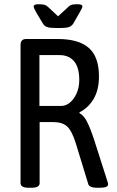

<svg xmlns="http://www.w3.org/2000/svg" viewBox="-20 -884 553 906"><path d="M77 -20V-670Q77 -686 83.5 -693Q90 -700 104 -700H252Q351 -700 399 -658Q447 -616 447 -523Q447 -461 422.5 -418.5Q398 -376 355 -354V-350Q375 -340 390 -311Q405 -282 424 -225L487 -28Q490 -19 490 -14Q490 2 451 2H434Q420 2 409.5 -2.5Q399 -7 397 -14L337 -210Q319 -267 296.5 -287.5Q274 -308 230 -308H167V-20Q167 2 129 2H115Q77 2 77 -20ZM267 -384Q303 -384 328.5 -420.5Q354 -457 354 -507Q354 -566 329.5 -595Q305 -624 261 -624H166V-384ZM181 -775 153 -822Q139 -846 139 -853Q139 -864 161 -864Q180 -864 189.5 -861.5Q199 -859 207 -851L254 -807L304 -853Q311 -860 320 -862Q329 -864 347 -864Q369 -864 369 -853Q369 -848 353 -820L327 -775Q320 -762 307 -757Q294 -752 267 -752H241Q214 -752 201.5 -756.5Q189 -761 181 -775Z"/></svg>

Font: Asap Condensed
Style: Regular
Weight: 400
Designer: Pablo Cosgaya
Foundry: Omnibus-Type
Version: Version 1.010; ttfautohint (v1.8)